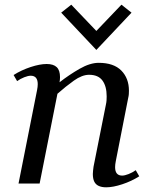

<svg xmlns="http://www.w3.org/2000/svg" viewBox="-20 -783 640 819"><path d="M433 16Q414 16 401 10Q388 4 382 -8.5Q376 -21 376 -41Q376 -48 377 -55.5Q378 -63 379 -72L432 -338Q434 -347 434.5 -355.5Q435 -364 435 -372Q435 -415 417 -439.5Q399 -464 360 -464Q330 -464 295 -439Q260 -414 225 -383L149 0H59L138 -398Q141 -413 141 -424Q141 -460 111 -460Q100 -460 83.5 -453.5Q67 -447 53 -437L38 -463Q71 -484 110.5 -497Q150 -510 179 -510Q208 -510 222 -496.5Q236 -483 236 -454Q236 -449 235.5 -443.5Q235 -438 234 -432Q275 -464 319.5 -489.5Q364 -515 401 -515Q465 -515 497.5 -482Q530 -449 530 -396Q530 -389 529.5 -381.5Q529 -374 527 -366L474 -96Q471 -81 471 -70Q471 -34 501 -34Q512 -34 528.5 -40.5Q545 -47 559 -57L574 -31Q541 -10 501.5 3Q462 16 433 16ZM391 -570 241 -729 284 -763 391 -651 498 -763 541 -729Z"/></svg>

Font: Wittgenstein
Style: Italic
Weight: 400
Italic angle: -11°
Designer: Jörg Drees
Foundry: Jörg Drees
Version: Version 1.500